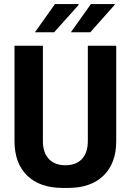

<svg xmlns="http://www.w3.org/2000/svg" viewBox="-20 -910 640 940"><path d="M287 10Q175 10 113 -50.5Q51 -111 51 -219V-686H190V-219Q190 -163 219 -132Q248 -101 300 -101Q353 -101 381.5 -132Q410 -163 410 -219V-686H549V-219Q549 -111 487 -50.5Q425 10 314 10ZM327 -752 425 -890H541L542 -887L422 -752ZM151 -752 249 -890H363L366 -887L245 -752Z"/></svg>

Font: Chivo Mono Medium SemiBold
Style: Regular
Weight: 600
Monospace: yes
Version: Version 1.008